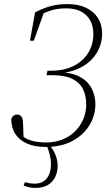

<svg xmlns="http://www.w3.org/2000/svg" viewBox="-20 -707 542 942"><path d="M96 203 102 187Q114 190 125.5 192Q137 194 150 194Q189 194 209.5 168Q230 142 230 100Q230 74 223.5 49.5Q217 25 207 0H223V5Q243 29 253 55Q263 81 263 107Q263 136 251 161Q239 186 215 200.5Q191 215 153 215Q135 215 121 211.5Q107 208 96 203ZM204 14Q151 14 114 -2Q77 -18 56.5 -48Q36 -78 35 -123Q39 -134 46.5 -139.5Q54 -145 64 -145Q77 -145 84.5 -136Q92 -127 93 -104L96 -22L74 -53Q100 -27 132.5 -17.5Q165 -8 206 -8Q249 -8 285 -22Q321 -36 347.5 -62Q374 -88 388.5 -122Q403 -156 403 -196Q403 -238 387 -270Q371 -302 335 -320Q299 -338 239 -338H208L213 -360H230Q295 -360 341.5 -383.5Q388 -407 413 -448Q438 -489 438 -541Q438 -578 423 -606Q408 -634 378.5 -650Q349 -666 305 -666Q265 -666 234.5 -657Q204 -648 168 -629L169 -641L198 -653L146 -507H127L152 -646Q189 -666 227 -676.5Q265 -687 311 -687Q364 -687 402 -669Q440 -651 460.5 -618.5Q481 -586 481 -542Q481 -492 455.5 -449Q430 -406 381 -378.5Q332 -351 259 -346L264 -353Q331 -352 371 -330.5Q411 -309 429.5 -273.5Q448 -238 448 -197Q448 -140 418.5 -92Q389 -44 334.5 -15Q280 14 204 14Z"/></svg>

Font: Source Serif 4 48pt Light
Style: Italic
Weight: 300
Italic angle: -12°
Designer: Frank Grießhammer
Foundry: Adobe Systems Incorporated
Version: Version 4.004;hotconv 1.0.116;makeotfexe 2.5.65601